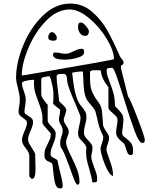

<svg xmlns="http://www.w3.org/2000/svg" viewBox="-20 -974 901 1075"><path d="M229 -113Q229 -127 233.5 -139Q238 -151 247 -168Q256 -186 260 -196.5Q264 -207 264 -220V-227L224 -273L217 -287Q218 -294 218 -308Q218 -333 212 -354Q206 -375 194 -407Q182 -438 176 -459.5Q170 -481 170 -506Q170 -520 171 -527H164Q150 -527 126.5 -522Q103 -517 103 -508Q103 -491 114 -463Q124 -435 124 -418Q124 -406 123 -397.5Q122 -389 121 -383Q117 -361 117 -348Q117 -341 122 -336.5Q127 -332 137 -326Q151 -318 158 -310.5Q165 -303 165 -290Q165 -272 151 -242Q146 -230 141.5 -217.5Q137 -205 137 -193Q137 -182 143 -171Q149 -160 160 -143Q173 -122 177 -113L178 -67L179 -30Q179 27 161 27H157Q153 24 149 19.5Q145 15 144 13V-100Q144 -111 139 -121.5Q134 -132 124 -144Q114 -157 108.5 -167.5Q103 -178 103 -190Q103 -202 107.5 -214.5Q112 -227 117 -239Q131 -269 131 -287Q131 -295 125.5 -300.5Q120 -306 110 -313Q97 -322 90.5 -329.5Q84 -337 84 -349Q84 -362 88 -384Q89 -389 90 -397.5Q91 -406 91 -418Q91 -439 81 -479Q70 -516 70 -541Q70 -622 110 -720Q150 -818 219.5 -886Q289 -954 374 -954Q442 -954 495 -908.5Q548 -863 581 -803.5Q614 -744 651 -660Q653 -654 662.5 -643Q672 -632 672 -623Q672 -614 664.5 -611Q657 -608 657 -601V-593L697 -433Q706 -427 748.5 -317Q791 -207 791 -190Q791 -183 787.5 -178Q784 -173 778 -173Q759 -173 734.5 -238.5Q710 -304 672 -427Q644 -516 630 -555Q616 -594 608 -594H600Q589 -594 583 -591.5Q577 -589 577 -581Q577 -563 581.5 -548.5Q586 -534 595 -512Q608 -479 615.5 -451.5Q623 -424 624 -380L639 -364Q657 -346 664 -334Q671 -322 671 -301Q671 -293 669.5 -282Q668 -271 668 -266Q664 -242 664 -230Q664 -220 669.5 -213.5Q675 -207 687 -199Q705 -185 715 -171Q725 -157 725 -129V-125Q725 -115 722.5 -110.5Q720 -106 711 -106Q701 -106 695.5 -115.5Q690 -125 685 -143Q684 -145 680.5 -157Q677 -169 671 -173Q667 -177 654.5 -187.5Q642 -198 636 -209Q630 -220 630 -233Q630 -245 634 -267Q638 -289 638 -301Q638 -313 631 -321.5Q624 -330 610 -342Q598 -352 592.5 -358.5Q587 -365 587 -373V-487Q549 -531 544 -580L521 -581H508Q491 -581 484 -573V-537Q484 -491 493.5 -466Q503 -441 522 -414Q535 -398 541.5 -385Q548 -372 551 -353Q551 -343 554 -317L557 -273Q559 -261 574 -239Q591 -218 591 -200Q591 -191 584 -170Q576 -150 576 -139Q576 -124 590 -89Q601 -59 607 -37Q613 -15 613 11Q600 11 583.5 -19Q567 -49 555 -86.5Q543 -124 543 -141Q543 -153 551 -173Q552 -176 555 -185.5Q558 -195 558 -204Q558 -213 557 -213Q540 -248 534.5 -267.5Q529 -287 517 -340Q515 -352 508 -362.5Q501 -373 488 -388Q469 -409 464 -420Q454 -441 450.5 -471Q447 -501 446 -542L444 -573Q441 -574 434 -574L424 -573Q414 -573 384 -567Q389 -517 396 -478.5Q403 -440 417 -407Q424 -392 439 -375Q452 -359 458 -347.5Q464 -336 464 -320Q464 -307 461 -293.5Q458 -280 457 -276Q450 -252 450 -234Q450 -219 456.5 -209Q463 -199 475 -187Q487 -174 492.5 -165.5Q498 -157 498 -144L497 -133Q496 -127 494 -116.5Q492 -106 491 -100Q491 -86 495 -73Q499 -60 507 -38Q516 -15 520 -1Q524 13 524 28Q524 40 521 43.5Q518 47 507 47H497Q494 21 480 -27Q471 -57 466.5 -77.5Q462 -98 462 -120Q462 -138 464 -147Q461 -158 455.5 -165.5Q450 -173 441 -182Q429 -194 423 -203Q417 -212 417 -227Q417 -240 420 -253.5Q423 -267 424 -272Q431 -298 431 -317Q431 -326 403 -391Q364 -479 357 -513Q356 -520 355 -533.5Q354 -547 350 -553.5Q346 -560 335 -560H320Q297 -560 297 -545Q297 -517 305 -463Q306 -452 308 -438Q310 -424 311 -407Q312 -405 323.5 -395Q335 -385 343 -375.5Q351 -366 351 -357V-353Q350 -352 344 -330Q338 -308 337 -307V-303Q337 -291 350 -272Q356 -264 360.5 -254.5Q365 -245 365 -236Q365 -225 357 -207Q350 -188 350 -180Q350 -164 357.5 -145Q365 -126 380 -96Q402 -51 413.5 -19.5Q425 12 425 44Q425 60 414 60Q407 60 396 33.5Q385 7 369 -40Q341 -116 331 -133Q321 -148 319 -153.5Q317 -159 317 -170V-176Q317 -186 320 -196.5Q323 -207 324 -210Q331 -228 331 -243Q331 -256 321 -274Q310 -291 310 -305Q310 -315 314 -331Q317 -355 317 -357V-360Q286 -383 277 -393Q279 -405 279 -439Q279 -463 277 -473Q277 -481 264 -533L257 -547H251Q243 -546 232.5 -543.5Q222 -541 217 -540Q211 -534 211 -533V-447Q211 -436 219 -423.5Q227 -411 235.5 -401Q244 -391 247 -387V-300Q247 -292 251.5 -285.5Q256 -279 267 -267Q279 -255 285.5 -245.5Q292 -236 292 -224Q292 -210 287.5 -194.5Q283 -179 277 -166Q270 -149 266.5 -137Q263 -125 263 -112Q263 -103 267.5 -98.5Q272 -94 282 -89Q291 -85 297 -80.5Q303 -76 304 -67Q306 -53 309.5 -40Q313 -27 315 -16Q331 42 331 67Q331 75 328 78Q325 81 318 81Q297 81 289.5 56Q282 31 278 -15Q276 -51 271 -60Q269 -62 259 -66.5Q249 -71 244 -73Q232 -86 231 -87Q229 -95 229 -113ZM102 -552 117 -553 198 -567Q618 -639 618 -643Q618 -690 577.5 -757Q537 -824 478.5 -872.5Q420 -921 371 -921Q300 -921 238.5 -858Q177 -795 139.5 -706.5Q102 -618 102 -552ZM434 -848Q445 -848 461.5 -828Q478 -808 478 -798Q478 -788 472.5 -780.5Q467 -773 457 -773Q438 -773 427.5 -788.5Q417 -804 417 -823Q417 -836 420.5 -842Q424 -848 434 -848ZM271 -794Q280 -794 289 -783.5Q298 -773 298 -763Q298 -753 293 -749.5Q288 -746 278 -746Q250 -746 250 -766Q250 -776 256 -785Q262 -794 271 -794ZM287 -680Q297 -680 304 -679Q311 -678 316 -677Q334 -673 344 -673Q357 -673 367.5 -676.5Q378 -680 394 -688Q396 -689 410 -695Q424 -701 437 -701Q445 -701 448 -696.5Q451 -692 451 -682Q451 -661 413 -650.5Q375 -640 344 -640Q277 -640 277 -667Q277 -680 287 -680Z"/></svg>

Font: Krikikrak Dingbats
Style: Regular
Weight: 400
Designer: Jenny du Carrois
Foundry: bBox Type GmbH
Version: Version 1.001